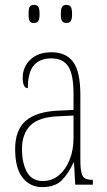

<svg xmlns="http://www.w3.org/2000/svg" viewBox="-20 -756 440 786"><path d="M153 10Q103 10 72.5 -28.5Q42 -67 42 -146Q42 -224 85.5 -261.5Q129 -299 218 -303L281 -306V-371Q281 -451 259.5 -484Q238 -517 190 -517Q143 -517 118.5 -488.5Q94 -460 94 -395Q73 -395 73 -438Q73 -482 104.5 -512Q136 -542 191 -542Q250 -542 279.5 -502.5Q309 -463 309 -366V-103Q309 -66 313.5 -48.5Q318 -31 328.5 -25.5Q339 -20 358 -20H360V0H288L283 -91H281Q262 -48 234 -19Q206 10 153 10ZM155 -15Q193 -15 221 -38.5Q249 -62 265 -102Q281 -142 281 -191V-283L219 -280Q139 -277 104.5 -242.5Q70 -208 70 -146Q70 -88 90.5 -51.5Q111 -15 155 -15ZM252 -662Q240 -662 234.5 -669.5Q229 -677 229 -698Q229 -721 234.5 -728.5Q240 -736 252 -736Q264 -736 269.5 -728.5Q275 -721 275 -698Q275 -677 269.5 -669.5Q264 -662 252 -662ZM119 -662Q106 -662 101.5 -669.5Q97 -677 97 -698Q97 -721 101.5 -728.5Q106 -736 119 -736Q131 -736 136.5 -728.5Q142 -721 142 -698Q142 -677 136.5 -669.5Q131 -662 119 -662Z"/></svg>

Font: Noto Serif Tamil ExtraCondensed Thin
Style: Regular
Weight: 100
Width: 2
Designer: Indian Type Foundry, Tom Grace, and the Monotype Design Team
Foundry: Monotype Imaging Inc.
Version: Version 2.004; ttfautohint (v1.8.4.7-5d5b)